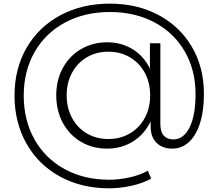

<svg xmlns="http://www.w3.org/2000/svg" viewBox="-20 -803 1188 1043"><path d="M1087.8 -293.3Q1087.8 -200 1066.1 -132.8Q1044.4 -65.6 1005.6 -30.6Q966.7 4.4 915.6 4.4Q865.6 4.4 833.9 -23.9Q802.2 -52.2 798.9 -102.2Q798.9 -130 797.8 -143.3Q765.6 -74.4 703.3 -35Q641.1 4.4 561.1 4.4Q483.3 4.4 420.6 -32.2Q357.8 -68.9 321.7 -135Q285.6 -201.1 285.6 -285.6Q285.6 -368.9 321.7 -434.4Q357.8 -500 421.1 -536.7Q484.4 -573.3 561.1 -573.3Q638.9 -573.3 700.6 -535.6Q762.2 -497.8 794.4 -430V-567.8H851.1V-130Q851.1 -86.7 870 -66.1Q888.9 -45.6 922.2 -45.6Q976.7 -45.6 1009.4 -110Q1042.2 -174.4 1042.2 -292.2Q1042.2 -423.3 982.8 -525Q923.3 -626.7 817.8 -682.2Q712.2 -737.8 576.7 -737.8Q440 -737.8 333.3 -680.6Q226.7 -623.3 167.8 -520Q108.9 -416.7 108.9 -283.3Q108.9 -150 167.2 -46.1Q225.6 57.8 331.1 115.6Q436.7 173.3 572.2 173.3Q625.6 173.3 682.2 161.1Q738.9 148.9 783.3 124.4L801.1 167.8Q753.3 193.3 691.7 206.7Q630 220 572.2 220Q423.3 220 306.1 156.1Q188.9 92.2 123.9 -22.8Q58.9 -137.8 58.9 -283.3Q58.9 -430 124.4 -543.3Q190 -656.7 307.8 -720Q425.6 -783.3 576.7 -783.3Q724.4 -783.3 840.6 -721.7Q956.7 -660 1022.2 -548.9Q1087.8 -437.8 1087.8 -293.3ZM795.6 -285.6Q795.6 -354.4 766.1 -408.3Q736.7 -462.2 685 -492.2Q633.3 -522.2 568.9 -522.2Q503.3 -522.2 452.2 -492.2Q401.1 -462.2 371.7 -408.3Q342.2 -354.4 342.2 -285.6Q342.2 -215.6 371.7 -161.7Q401.1 -107.8 452.2 -77.8Q503.3 -47.8 568.9 -47.8Q633.3 -47.8 685 -77.8Q736.7 -107.8 766.1 -161.7Q795.6 -215.6 795.6 -285.6Z"/></svg>

Font: Paperlogy 3 Light
Style: Regular
Weight: 300
Designer: redesigned by Lee Juim, glyphs from Gmarket Sans & Montserrat
Foundry: PT&
Version: Version 1.001